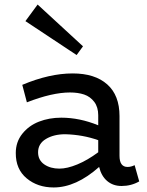

<svg xmlns="http://www.w3.org/2000/svg" viewBox="-20 -803 641 837"><path d="M341.8 -601.1 314 -563 90.8 -710.9 144 -783.2ZM566.9 -83 586.9 -12.2Q552.2 7.8 509.8 7.8Q473.1 7.8 447.5 -13.7Q421.9 -35.2 412.1 -75.2Q311.5 14.2 213.9 14.2Q144 14.2 96.2 -25.6Q48.3 -65.4 48.8 -136.2Q48.8 -184.1 77.1 -219.7Q105.5 -255.4 149.9 -272.7Q194.3 -290 247.1 -290Q327.1 -290 408.2 -256.8V-300.8Q408.2 -335.9 390.9 -358.9Q373.5 -381.8 346.9 -390.9Q320.3 -399.9 285.2 -399.9Q207.5 -399.9 97.2 -356.9L77.1 -433.1Q195.3 -482.9 296.9 -482.9Q393.6 -482.9 447.3 -435.3Q501 -387.7 501 -296.9V-124Q501 -75.2 536.1 -75.2Q551.3 -75.2 566.9 -83ZM146 -139.2Q146 -105 172.9 -86.4Q199.7 -67.9 238.8 -67.9Q272.9 -67.9 317.1 -86.2Q361.3 -104.5 408.2 -139.2V-191.9Q340.8 -215.8 264.2 -217.8Q214.8 -217.8 180.4 -197.3Q146 -176.8 146 -139.2Z"/></svg>

Font: BioRhyme
Style: Regular
Weight: 400
Designer: Aoife Mooney
Foundry: Aoife Mooney Type
Version: Version 1.500;PS 001.500;hotconv 1.0.88;makeotf.lib2.5.64775